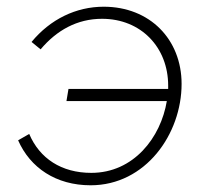

<svg xmlns="http://www.w3.org/2000/svg" viewBox="-20 -546 621 572"><path d="M250 6C414 6 521 -147 521 -296C521 -429 426 -526 289 -526C207 -526 130 -489 74 -421L101 -399C149 -456 210 -490 284 -490C400 -490 481 -405 481 -291V-281H184L178 -245H477C459 -136 378 -31 252 -31C163 -31 98 -74 67 -147L34 -128C70 -46 147 6 250 6Z"/></svg>

Font: Fixel Display 20240404 ExLight
Style: Italic
Weight: 200
Italic angle: -10°
Designer: AlfaBravo + MacPaw
Foundry: Kyrylo Tkachov, Marchela Mozhyna, Serhii Makarenko, Maria Weinstein, Zakhar Kryvoshyya
Version: Version 1.211;Glyphs 3.2 (3225)